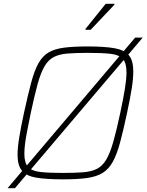

<svg xmlns="http://www.w3.org/2000/svg" viewBox="-20 -942 776 1017"><path d="M20 55 696 -743H736L59 55ZM315 8Q225 8 172 -1Q119 -10 96 -38Q73 -66 73 -122Q73 -160 82 -215Q91 -270 107 -344Q128 -440 145 -504Q162 -568 183.5 -606.5Q205 -645 237 -664Q269 -683 319 -689.5Q369 -696 444 -696Q534 -696 587 -686.5Q640 -677 663 -649Q686 -621 686 -564Q686 -525 677.5 -471.5Q669 -418 653 -344Q633 -250 616 -187Q599 -124 577.5 -85Q556 -46 523.5 -26Q491 -6 440.5 1Q390 8 315 8ZM312 -26Q377 -26 421 -29.5Q465 -33 494 -48Q523 -63 543 -97Q563 -131 580 -190.5Q597 -250 617 -344Q633 -419 641.5 -471.5Q650 -524 650 -559Q650 -609 630 -630.5Q610 -652 565.5 -657Q521 -662 447 -662Q382 -662 338 -658.5Q294 -655 265 -640Q236 -625 216 -591Q196 -557 179.5 -497.5Q163 -438 143 -344Q133 -294 125 -254Q117 -214 113 -183Q109 -152 109 -128Q109 -79 129 -57.5Q149 -36 194 -31Q239 -26 312 -26ZM433 -784V-789L540 -922H586V-917L460 -784Z"/></svg>

Font: Saira Thin Thin
Style: Italic
Weight: 250
Italic angle: -12°
Version: Version 1.101